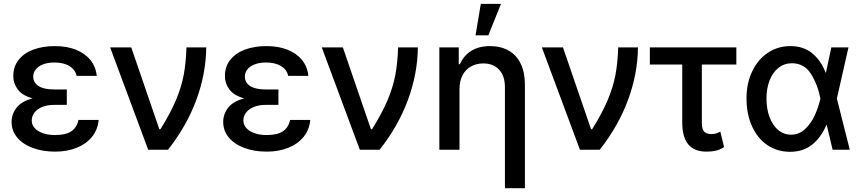

<svg xmlns="http://www.w3.org/2000/svg" viewBox="-20 -776 4464 995"><path d="M148.9 -266.1Q95.7 -280.8 72.3 -312.3Q48.8 -343.8 48.8 -381.8Q48.8 -430.2 76.2 -465.3Q103.5 -500.5 152.3 -518.8Q201.2 -537.1 264.6 -537.1Q325.7 -537.1 372.8 -518.6Q419.9 -500 448.2 -465.3Q476.6 -430.7 481.4 -382.8H377Q370.1 -415 339.8 -433.6Q309.6 -452.1 261.7 -452.1Q228.5 -452.1 203.6 -442.6Q178.7 -433.1 165.5 -416.5Q152.3 -399.9 152.3 -378.9Q152.3 -347.7 179.7 -330.1Q207 -312.5 258.8 -312.5H326.2V-232.4H258.8Q226.1 -232.4 200 -222.2Q173.8 -211.9 159.2 -193.4Q144.5 -174.8 144.5 -151.4Q144.5 -129.9 159.4 -112.8Q174.3 -95.7 201.9 -85.9Q229.5 -76.2 265.6 -76.2Q319.8 -76.2 348.9 -95.2Q377.9 -114.3 386.7 -154.3H491.2Q486.8 -104 456.8 -66.9Q426.8 -29.8 377.2 -10Q327.6 9.8 265.6 9.8Q201.2 9.8 149.9 -9.3Q98.6 -28.3 69.3 -63.2Q40 -98.1 40 -143.6Q40 -184.6 65.7 -217.8Q91.3 -251 148.9 -266.1Z M550.8 -530.3H660.2L805.7 -106.4H811.5Q863.8 -190.4 892.1 -257.8Q920.4 -325.2 932.1 -387.9Q943.8 -450.7 946.3 -530.3H1048.8Q1047.4 -393.6 997.3 -258.1Q947.3 -122.6 850.6 0H748Z M1245.6 -266.1Q1192.4 -280.8 1168.9 -312.3Q1145.5 -343.8 1145.5 -381.8Q1145.5 -430.2 1172.9 -465.3Q1200.2 -500.5 1249 -518.8Q1297.9 -537.1 1361.3 -537.1Q1422.4 -537.1 1469.5 -518.6Q1516.6 -500 1544.9 -465.3Q1573.2 -430.7 1578.1 -382.8H1473.6Q1466.8 -415 1436.5 -433.6Q1406.2 -452.1 1358.4 -452.1Q1325.2 -452.1 1300.3 -442.6Q1275.4 -433.1 1262.2 -416.5Q1249 -399.9 1249 -378.9Q1249 -347.7 1276.4 -330.1Q1303.7 -312.5 1355.5 -312.5H1422.9V-232.4H1355.5Q1322.8 -232.4 1296.6 -222.2Q1270.5 -211.9 1255.9 -193.4Q1241.2 -174.8 1241.2 -151.4Q1241.2 -129.9 1256.1 -112.8Q1271 -95.7 1298.6 -85.9Q1326.2 -76.2 1362.3 -76.2Q1416.5 -76.2 1445.6 -95.2Q1474.6 -114.3 1483.4 -154.3H1587.9Q1583.5 -104 1553.5 -66.9Q1523.4 -29.8 1473.9 -10Q1424.3 9.8 1362.3 9.8Q1297.9 9.8 1246.6 -9.3Q1195.3 -28.3 1166 -63.2Q1136.7 -98.1 1136.7 -143.6Q1136.7 -184.6 1162.4 -217.8Q1188 -251 1245.6 -266.1Z M1647.5 -530.3H1756.8L1902.3 -106.4H1908.2Q1960.4 -190.4 1988.8 -257.8Q2017.1 -325.2 2028.8 -387.9Q2040.5 -450.7 2043 -530.3H2145.5Q2144 -393.6 2094 -258.1Q2043.9 -122.6 1947.3 0H1844.7Z M2361.3 0H2256.8V-530.3H2357.4V-443.4H2363.3Q2382.8 -487.8 2422.4 -512.5Q2461.9 -537.1 2519.5 -537.1Q2574.7 -537.1 2615.2 -514.4Q2655.8 -491.7 2678 -446.8Q2700.2 -401.9 2700.2 -336.9V199.2H2596.7V-324.2Q2596.7 -381.8 2566.9 -414.6Q2537.1 -447.3 2484.4 -447.3Q2448.7 -447.3 2420.7 -431.6Q2392.6 -416 2377 -386Q2361.3 -356 2361.3 -314.5ZM2471.7 -755.9H2576.2L2510.7 -592.8H2444.3Z M2788.1 -530.3H2897.5L3043 -106.4H3048.8Q3101.1 -190.4 3129.4 -257.8Q3157.7 -325.2 3169.4 -387.9Q3181.2 -450.7 3183.6 -530.3H3286.1Q3284.7 -393.6 3234.6 -258.1Q3184.6 -122.6 3087.9 0H2985.4Z M3795.9 -441.4H3617.2V-139.6Q3617.2 -103.5 3631.1 -92.3Q3645 -81.1 3668 -81.1Q3680.2 -81.1 3690.7 -84.5Q3701.2 -87.9 3712.9 -93.8L3732.4 -13.7Q3710.4 0 3689.7 4.9Q3668.9 9.8 3641.6 9.8Q3579.1 9.8 3547.4 -27.1Q3515.6 -64 3515.6 -142.6V-441.4H3347.7V-530.3H3795.9Z M3848.6 -265.6Q3848.6 -344.2 3878.2 -406.2Q3907.7 -468.3 3959.5 -502.7Q4011.2 -537.1 4076.2 -537.1Q4143.1 -537.1 4188.2 -500.7Q4233.4 -464.4 4258.8 -399.4H4260.3L4288.1 -530.3H4377L4316.9 -265.1L4383.8 0H4294.9L4264.2 -128.9H4262.7Q4235.8 -64.5 4189.2 -26.9Q4142.6 10.7 4074.2 10.7Q4007.8 10.7 3956.5 -24.2Q3905.3 -59.1 3877 -122.1Q3848.6 -185.1 3848.6 -265.6ZM4079.1 -78.1Q4122.1 -78.1 4153.3 -108.2Q4184.6 -138.2 4203.1 -179.9Q4221.7 -221.7 4231.4 -263.7L4231.9 -265.1L4231.4 -266.6Q4217.3 -337.9 4182.6 -393.1Q4147.9 -448.2 4084 -448.2Q4044.9 -448.2 4014.9 -425Q3984.9 -401.9 3968.5 -360.1Q3952.1 -318.4 3952.1 -264.6Q3952.1 -211.9 3968 -169.2Q3983.9 -126.5 4012.7 -102.3Q4041.5 -78.1 4079.1 -78.1Z"/></svg>

Font: Pretendard JP Medium
Style: Regular
Weight: 500
Designer: Base glyphs from Inter by Rasmus Andersson; Hangeul glyphs from Noto Sans CJK(Source Han Sans) by Jang Soo-young and Kan
Foundry: Kil Hyung-jin
Version: Version 1.309